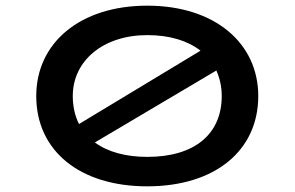

<svg xmlns="http://www.w3.org/2000/svg" viewBox="-20 -647 1040 678"><path d="M500 11C738 11 892 -114 892 -308C892 -495 738 -627 500 -627C262 -627 108 -495 108 -308C108 -114 262 11 500 11ZM237 -308C237 -433 345 -523 500 -523C580 -523 643 -503 688 -468L259 -209C245 -237 237 -270 237 -308ZM500 -93C425 -93 361 -110 315 -144L744 -398C756 -371 763 -341 763 -308C763 -174 668 -93 500 -93Z"/></svg>

Font: Inconsolata UltraExpanded
Style: Bold
Weight: 700
Width: 9
Monospace: yes
Designer: Raph Levien, Cyreal, Brenton Simpson
Foundry: Raph Levien, Cyreal, Google
Version: Version 3.100